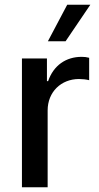

<svg xmlns="http://www.w3.org/2000/svg" viewBox="-20 -794 420 814"><path d="M73 0H182V-326C182 -404 239 -459 315 -459C329 -459 347 -457 358 -454V-549C347 -552 338 -553 326 -553C260 -553 207 -517 184 -450H179V-546H73ZM183 -619H258L363 -774H265Z"/></svg>

Font: Wafeq Medium
Style: Regular
Weight: 500
Designer: Rasmus Andersson & Azza Alameddine
Foundry: Google & TypeTogether
Version: Version 3.000;January 28, 2025;FontCreator 15.0.0.3014 64-bi